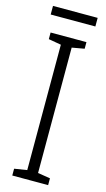

<svg xmlns="http://www.w3.org/2000/svg" viewBox="-129 -884 509 926"><g transform="rotate(15 125.5 -420.5)"><path d="M237 -841H14V-798H237ZM215 0V-34L153 -44V-670L215 -681V-714H36V-681L99 -670V-44L36 -34V0Z"/></g></svg>

Font: Noto Sans Gujarati ExtraCondensed Light
Style: Regular
Weight: 300
Width: 2
Designer: Jelle Bosma - Monotype Design Team, Universal Thirst
Foundry: Monotype Imaging Inc.
Version: Version 2.106